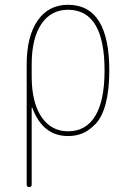

<svg xmlns="http://www.w3.org/2000/svg" viewBox="-20 -550 540 790"><path d="M110.4 -285.2V-235.4Q110.4 -128.9 150.4 -69.3Q190.4 -9.8 259.8 -9.8Q334 -9.8 372.1 -73.2Q410.2 -136.7 410.2 -259.8Q410.2 -509.8 259.8 -509.8Q189.5 -509.8 149.9 -450.7Q110.4 -391.6 110.4 -285.2ZM89.8 210V-285.2Q89.8 -400.4 134.8 -465.3Q179.7 -530.3 259.8 -530.3Q429.7 -530.3 429.7 -259.8Q429.7 -179.7 415 -124Q400.4 -68.4 373.5 -40.5Q346.7 -12.7 319.8 -1.5Q293 9.8 259.8 9.8Q156.2 9.8 113.3 -105.5Q113.3 -107.4 111.3 -107.4Q110.4 -107.4 110.4 -106.4V210Q110.4 219.7 100.1 219.7Q89.8 219.7 89.8 210Z"/></svg>

Font: Rounded-X Mgen+ 2m thin
Style: Regular
Weight: 100
Designer: [Source Han Sans]
Ryoko NISHIZUKA  (kana & ideographs); Paul D. Hunt (Latin, Greek & Cyrillic); Wenlong ZHANG  (bopomofo
Version: Version 1.059.20150602